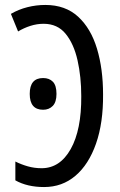

<svg xmlns="http://www.w3.org/2000/svg" viewBox="-20 -745 486 775"><path d="M158 10Q90 10 42 -17V-93Q66 -81 92.5 -73.5Q119 -66 148 -66Q222 -66 265.5 -143.5Q309 -221 308 -357Q308 -435 293 -501.5Q278 -568 245 -608.5Q212 -649 156 -649Q129 -649 102.5 -640.5Q76 -632 53 -618L24 -689Q55 -707 90.5 -716Q126 -725 163 -725Q244 -725 295.5 -677.5Q347 -630 371.5 -548.5Q396 -467 396 -364Q397 -249 367.5 -165Q338 -81 284.5 -35.5Q231 10 158 10ZM100 -366Q100 -430 154 -430Q179 -430 193.5 -415Q208 -400 208 -366Q208 -333 193 -317.5Q178 -302 154 -302Q100 -302 100 -366Z"/></svg>

Font: Noto Sans ExtraCondensed
Style: Regular
Weight: 400
Width: 2
Designer: Monotype Design Team
Foundry: Monotype Imaging Inc.
Version: Version 2.013; ttfautohint (v1.8.4.7-5d5b)